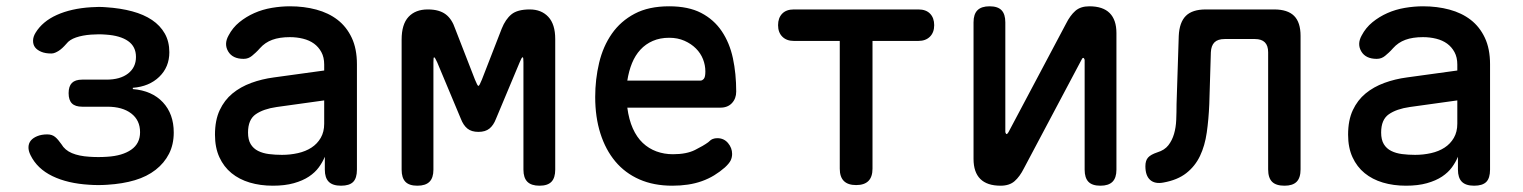

<svg xmlns="http://www.w3.org/2000/svg" viewBox="-20 -580 4840 610"><path d="M93 -476Q115 -512 160.5 -532.5Q206 -553 269 -557Q282 -558 293.5 -558Q305 -558 317 -557Q363 -554 400 -544Q437 -534 463 -516.5Q489 -499 503.5 -473.5Q518 -448 518 -414Q518 -367 486 -336Q454 -305 402 -301V-297Q463 -292 497.5 -255Q532 -218 532 -159Q532 -121 517 -91.5Q502 -62 474.5 -40.5Q447 -19 408.5 -7.5Q370 4 321 7Q307 8 292.5 8Q278 8 264 7Q195 3 146.5 -20.5Q98 -44 77 -87Q70 -101 70.5 -113Q71 -125 78 -133.5Q85 -142 98.5 -147.5Q112 -153 130 -153Q138 -153 144 -151Q150 -149 155 -145Q160 -141 165 -135Q170 -129 175 -122Q186 -103 208.5 -93.5Q231 -84 264 -82Q278 -81 292.5 -81Q307 -81 321 -82Q369 -85 397 -104.5Q425 -124 425 -160Q425 -198 397 -219.5Q369 -241 321 -241H241Q219 -241 208.5 -251.5Q198 -262 198 -284Q198 -306 208.5 -316.5Q219 -327 241 -327H318Q362 -327 387 -346.5Q412 -366 412 -399Q412 -432 387 -449.5Q362 -467 317 -470Q305 -471 293.5 -471Q282 -471 269 -470Q242 -468 221.5 -461Q201 -454 191 -441Q184 -433 178 -427.5Q172 -422 166.5 -418.5Q161 -415 155 -412.5Q149 -410 143 -410Q124 -410 111 -415.5Q98 -421 91.5 -429.5Q85 -438 85 -450.5Q85 -463 93 -476Z M1010 -356V-375Q1010 -398 1001 -414.5Q992 -431 977.5 -441.5Q963 -452 943 -457Q923 -462 901 -462Q868 -462 845 -453.5Q822 -445 806 -427Q799 -419 792.5 -413Q786 -407 780.5 -402.5Q775 -398 768.5 -395.5Q762 -393 754 -393Q719 -393 705 -416.5Q691 -440 706 -467Q719 -492 740.5 -509.5Q762 -527 788 -538.5Q814 -550 843.5 -555Q873 -560 901 -560Q946 -560 985 -549.5Q1024 -539 1052.5 -517Q1081 -495 1097.5 -460Q1114 -425 1114 -376V-41Q1114 -14 1102 -2Q1090 10 1063.5 10Q1037 10 1024.5 -2.5Q1012 -15 1012 -41V-82Q1005 -65 993 -48.5Q981 -32 961.5 -19Q942 -6 913.5 2Q885 10 847 10Q807 10 773.5 0Q740 -10 715.5 -30Q691 -50 677 -80.5Q663 -111 663 -152Q663 -198 678 -230Q693 -262 718.5 -283Q744 -304 778 -316.5Q812 -329 850 -334ZM1010 -261 859 -240Q817 -234 792.5 -217Q768 -200 768 -159Q768 -136 776.5 -122Q785 -108 800 -100.5Q815 -93 834.5 -90.5Q854 -88 876 -88Q902 -88 926.5 -93.5Q951 -99 969.5 -111Q988 -123 999 -142Q1010 -161 1010 -187Z M1744 -41Q1744 -15 1732 -2.5Q1720 10 1694 10Q1668 10 1655.5 -2.5Q1643 -15 1643 -41V-382Q1643 -397 1641 -398H1640Q1637 -397 1631 -382L1556 -203Q1548 -182 1535 -171.5Q1522 -161 1500 -161Q1478 -161 1465 -171.5Q1452 -182 1444 -203L1369 -382Q1362 -398 1359 -398Q1357 -398 1357 -382V-41Q1357 -15 1344.5 -2.5Q1332 10 1306 10Q1280 10 1268 -2.5Q1256 -15 1256 -41V-454Q1256 -503 1278 -526.5Q1300 -550 1339 -550Q1358 -550 1372 -546Q1386 -542 1396 -534.5Q1406 -527 1413.5 -515.5Q1421 -504 1426 -489L1489 -327Q1497 -307 1500 -307Q1503 -307 1511 -327L1574 -489Q1586 -519 1605 -534.5Q1624 -550 1663 -550Q1700 -550 1722 -526.5Q1744 -503 1744 -456Z M2259 -141Q2280 -141 2293 -125.5Q2306 -110 2306 -91Q2306 -80 2301.5 -70.5Q2297 -61 2283 -48Q2267 -34 2249 -23Q2231 -12 2210 -4.5Q2189 3 2165.5 6.5Q2142 10 2116 10Q2057 10 2011.5 -10Q1966 -30 1935 -67Q1904 -104 1887.5 -156Q1871 -208 1871 -272Q1871 -328 1883.5 -380.5Q1896 -433 1924 -473Q1952 -513 1996.5 -536.5Q2041 -560 2106 -560Q2167 -560 2207.5 -539Q2248 -518 2273 -481Q2298 -444 2308.5 -395Q2319 -346 2319 -289Q2319 -267 2305.5 -252.5Q2292 -238 2269 -238H1973Q1978 -200 1990.5 -172Q2003 -144 2022 -126Q2041 -108 2065.5 -99Q2090 -90 2118 -90Q2161 -90 2188 -103.5Q2215 -117 2230 -128Q2238 -136 2244.5 -138.5Q2251 -141 2259 -141ZM1973 -324H2206Q2211 -324 2216 -329.5Q2221 -335 2221 -353Q2221 -373 2213.5 -392Q2206 -411 2191 -426Q2176 -441 2154.5 -450.5Q2133 -460 2106 -460Q2077 -460 2054 -450Q2031 -440 2014.5 -422Q1998 -404 1988 -379.5Q1978 -355 1973 -324Z M2648 -450H2502Q2479 -450 2465.5 -463.5Q2452 -477 2452 -500Q2452 -523 2465 -536.5Q2478 -550 2502 -550H2898Q2922 -550 2935 -536.5Q2948 -523 2948 -500Q2948 -477 2934.5 -463.5Q2921 -450 2898 -450H2752V-44Q2752 -18 2739 -5Q2726 8 2700 8Q2674 8 2661 -5Q2648 -18 2648 -44Z M3073 -75V-509Q3073 -535 3085.5 -547.5Q3098 -560 3124 -560Q3150 -560 3162 -547.5Q3174 -535 3174 -509V-160Q3176 -154 3178 -154Q3180 -154 3181 -156L3184 -160L3367 -505Q3380 -531 3396.5 -545.5Q3413 -560 3441 -560Q3484 -560 3505.5 -538.5Q3527 -517 3527 -475V-41Q3527 -15 3514.5 -2.5Q3502 10 3476 10Q3450 10 3438 -2.5Q3426 -15 3426 -41V-390Q3424 -396 3422 -396Q3420 -396 3419 -395L3416 -390L3233 -45Q3220 -19 3203.5 -4.5Q3187 10 3159 10Q3116 10 3094.5 -11.5Q3073 -33 3073 -75Z M3725 -466Q3727 -509 3747.5 -529.5Q3768 -550 3811 -550H4028Q4071 -550 4091.5 -529.5Q4112 -509 4112 -466V-42Q4112 -15 4099.5 -2.5Q4087 10 4061 10Q4034 10 4021.5 -2.5Q4009 -15 4009 -42V-414Q4009 -435 3998.5 -445.5Q3988 -456 3967 -456H3871Q3849 -456 3838.5 -445.5Q3828 -435 3827 -414L3822 -249Q3820 -201 3814 -159Q3808 -117 3792.5 -84.5Q3777 -52 3749 -30Q3721 -8 3676 0Q3649 5 3634 -8.5Q3619 -22 3619 -52Q3619 -70 3627.5 -79.5Q3636 -89 3657 -96Q3680 -103 3692 -118.5Q3704 -134 3710 -154.5Q3716 -175 3717 -199.5Q3718 -224 3718 -249Z M4610 -356V-375Q4610 -398 4601 -414.5Q4592 -431 4577.5 -441.5Q4563 -452 4543 -457Q4523 -462 4501 -462Q4468 -462 4445 -453.5Q4422 -445 4406 -427Q4399 -419 4392.5 -413Q4386 -407 4380.5 -402.5Q4375 -398 4368.5 -395.5Q4362 -393 4354 -393Q4319 -393 4305 -416.5Q4291 -440 4306 -467Q4319 -492 4340.5 -509.5Q4362 -527 4388 -538.5Q4414 -550 4443.5 -555Q4473 -560 4501 -560Q4546 -560 4585 -549.5Q4624 -539 4652.5 -517Q4681 -495 4697.5 -460Q4714 -425 4714 -376V-41Q4714 -14 4702 -2Q4690 10 4663.5 10Q4637 10 4624.5 -2.5Q4612 -15 4612 -41V-82Q4605 -65 4593 -48.5Q4581 -32 4561.5 -19Q4542 -6 4513.5 2Q4485 10 4447 10Q4407 10 4373.5 0Q4340 -10 4315.5 -30Q4291 -50 4277 -80.5Q4263 -111 4263 -152Q4263 -198 4278 -230Q4293 -262 4318.5 -283Q4344 -304 4378 -316.5Q4412 -329 4450 -334ZM4610 -261 4459 -240Q4417 -234 4392.5 -217Q4368 -200 4368 -159Q4368 -136 4376.5 -122Q4385 -108 4400 -100.5Q4415 -93 4434.5 -90.5Q4454 -88 4476 -88Q4502 -88 4526.5 -93.5Q4551 -99 4569.5 -111Q4588 -123 4599 -142Q4610 -161 4610 -187Z"/></svg>

Font: Maple Mono Normal NL Medium
Style: Regular
Weight: 500
Monospace: yes
Designer: subframe7536
Version: Version 7.000